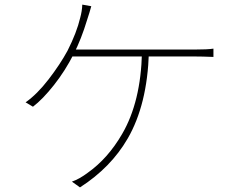

<svg xmlns="http://www.w3.org/2000/svg" viewBox="-20 -790 1040 833"><path d="M358 -704Q333 -621 300 -556Q263 -483 214.5 -421.5Q166 -360 123 -327L91 -346Q141 -381 191 -446Q241 -511 273 -570Q313 -649 328 -713Q336 -742 337 -770L376 -763Q369 -737 358 -704ZM505 -575H612H711H786H823Q881 -575 906 -579V-543Q856 -545 823 -545H776H680H557H433H330H273L283 -575ZM534 -189Q461 -63 327 23L292 -2Q324 -13 360 -40Q448 -102 510 -209Q591 -348 596 -563L626 -562Q619 -336 534 -189Z"/></svg>

Font: Merged Yaku Han JP Thin
Style: Regular
Weight: 250
Designer: Ryoko NISHIZUKA 西塚涼子 (kana, bopomofo & ideographs); Paul D. Hunt (Latin, Greek & Cyrillic); Sandoll Communications 산돌커뮤니
Foundry: Adobe
Version: Version 2.004